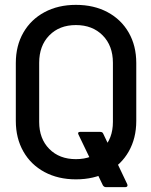

<svg xmlns="http://www.w3.org/2000/svg" viewBox="-20 -728 622 789"><path d="M45 -231V-469Q45 -540 76 -594Q107 -648 163 -678Q219 -708 292 -708Q366 -708 422 -678Q478 -648 509 -594Q540 -540 540 -469V-231Q540 -160 509 -105.5Q478 -51 422 -21Q366 9 292 9Q219 9 163 -21Q107 -51 76 -105.5Q45 -160 45 -231ZM444 -227V-470Q444 -540 402 -582.5Q360 -625 292 -625Q224 -625 182.5 -582.5Q141 -540 141 -470V-227Q141 -158 182.5 -116Q224 -74 292 -74Q360 -74 402 -116Q444 -158 444 -227ZM504 34Q504 37 501.5 39Q499 41 495 41H415Q408 41 403 34L303 -174Q301 -178 301 -180Q301 -186 309 -186H392Q401 -186 404 -179L503 29Q504 31 504 34Z"/></svg>

Font: Amber EN Medium
Style: Regular
Weight: 500
Designer: Jeremy Tribby
Foundry: Tribby Type Co.
Version: Version 1.403 November 24, 2021